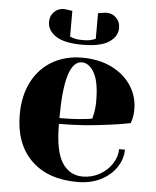

<svg xmlns="http://www.w3.org/2000/svg" viewBox="-52 -760 665 819"><g transform="rotate(5 280.0 -350.0)"><path d="M40 -250Q40 -331 71 -391Q102 -451 157.5 -483Q213 -515 285 -515Q357 -515 411.5 -488Q466 -461 495.5 -415.5Q525 -370 525 -315Q525 -290 520 -272L515 -255Q472 -246 422 -240Q317 -225 210 -225Q210 -109 242 -59.5Q274 -10 330 -10Q369 -10 402.5 -28.5Q436 -47 455.5 -77.5Q475 -108 475 -140H500Q500 -100 476 -64Q452 -28 409 -6.5Q366 15 310 15Q182 15 111 -55.5Q40 -126 40 -250ZM314 -255Q331 -256 350 -260Q351 -265 355 -282Q360 -307 360 -335Q360 -418 338 -456.5Q316 -495 285 -495Q210 -495 210 -250Q274 -250 314 -255ZM130 -655Q130 -681 147 -698Q164 -715 190 -715Q192 -715 213 -712L225 -710V-600Q226 -600 239.5 -595Q253 -590 280 -590Q307 -590 320.5 -595Q334 -600 335 -600V-710L347 -712Q368 -715 370 -715Q396 -715 413 -698Q430 -681 430 -655Q430 -618 393.5 -594Q357 -570 280 -570Q203 -570 166.5 -594Q130 -618 130 -655Z"/></g></svg>

Font: Yeseva One
Style: Regular
Weight: 400
Designer: Jovanny Lemonad
Foundry: Jovanny Lemonad
Version: Version 2.000